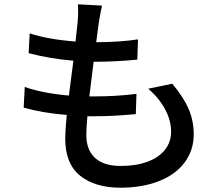

<svg xmlns="http://www.w3.org/2000/svg" viewBox="-20 -819 1040 892"><path d="M300 -375 321 -537Q212 -546 113 -572L118 -664Q202 -636 331 -626L341 -720Q343 -742 343 -771Q343 -790 342 -799L454 -793Q447 -762 439 -714L427 -623Q535 -623 621 -636L618 -542Q515 -532 417 -532H415L395 -371H409Q523 -371 614 -383L611 -289Q509 -279 424 -279H386Q381 -221 381 -192Q381 -123 421.5 -85.5Q462 -48 541 -48Q613 -48 666 -68Q719 -88 747 -124Q775 -160 775 -207Q775 -258 748 -309.5Q721 -361 669 -407L780 -430Q832 -369 856 -313.5Q880 -258 880 -195Q880 -121 838 -64.5Q796 -8 718.5 22.5Q641 53 539 53Q422 53 352.5 -2.5Q283 -58 283 -176Q283 -206 290 -285Q178 -294 90 -319L95 -415Q177 -386 300 -375Z"/></svg>

Font: Sinter Medium
Style: Regular
Weight: 500
Foundry: Adobe & rsms
Version: Version 1.000